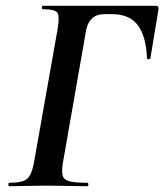

<svg xmlns="http://www.w3.org/2000/svg" viewBox="-20 -645 569 665"><path d="M13 0Q9 0 9 -6Q9 -12 13 -12Q44 -12 60.5 -18Q77 -24 85 -40Q93 -56 98 -84L180 -547Q187 -591 178 -602Q169 -613 129 -613Q125 -613 125 -619Q125 -625 129 -625H520Q531 -625 529 -613L501 -444Q500 -440 494.5 -440Q489 -440 489 -444Q486 -519 457.5 -557.5Q429 -596 368 -596H342Q314 -596 298.5 -581Q283 -566 278 -539L198 -82Q193 -52 197 -37Q201 -22 221 -17Q241 -12 282 -12Q286 -12 286 -6Q286 0 282 0Q251 0 215 -1Q179 -2 132 -2Q99 -2 67.5 -1Q36 0 13 0Z"/></svg>

Font: Cormorant Garamond Light
Style: Italic
Weight: 300
Italic angle: -10°
Designer: Christian Thalmann (Catharsis Fonts)
Foundry: Catharsis Fonts
Version: Version 4.001